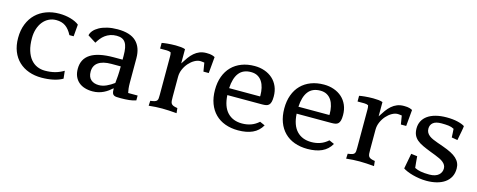

<svg xmlns="http://www.w3.org/2000/svg" viewBox="-29 -1019 3804 1530"><g transform="rotate(15 1872.5 -254.0)"><path d="M489.3 -26.4Q457 -7.3 411.9 2.2Q366.7 11.7 316.4 11.7Q259.3 11.7 211.4 -5.4Q163.6 -22.5 128.7 -55.4Q93.8 -88.4 74.5 -136.5Q55.2 -184.6 55.2 -246.6Q55.2 -311.5 75.7 -362.3Q96.2 -413.1 132.1 -447.5Q168 -481.9 217 -500Q266.1 -518.1 323.7 -518.1Q348.6 -518.1 372.3 -514.9Q396 -511.7 417.2 -505.6Q438.5 -499.5 456.5 -491Q474.6 -482.4 487.8 -471.7L479.5 -373.5H444.3Q420.9 -419.4 389.9 -440.9Q358.9 -462.4 313.5 -462.4Q280.3 -462.4 252.4 -448.5Q224.6 -434.6 204.6 -409.7Q184.6 -384.8 173.3 -349.9Q162.1 -314.9 162.1 -273.4Q162.1 -214.4 175.3 -171.9Q188.5 -129.4 211.2 -102.3Q233.9 -75.2 263.9 -62.3Q293.9 -49.3 328.1 -49.3Q374 -49.3 411.4 -59.3Q448.7 -69.3 482.4 -89.8Z M896.5 -100.1Q899.4 -126.5 901.9 -159.9Q904.3 -193.4 904.3 -238.8H827.1Q757.3 -238.8 720.2 -212.9Q683.1 -187 683.1 -136.7Q683.1 -92.8 707.5 -71Q731.9 -49.3 772.9 -49.3Q803.7 -49.3 835.4 -63.7Q867.2 -78.1 896.5 -100.1ZM1094.2 -9.3Q1069.3 -0.5 1038.1 2.9Q1006.8 6.3 968.8 6.3Q948.7 6.3 934.8 5.4Q920.9 4.4 912.4 -0.7Q903.8 -5.9 899.9 -16.6Q896 -27.3 896 -46.4L895 -56.2Q880.4 -43 863.8 -30.8Q847.2 -18.6 827.6 -9Q808.1 0.5 785.6 6.1Q763.2 11.7 736.8 11.7Q702.1 11.7 672.9 2.7Q643.6 -6.3 622.6 -24.4Q601.6 -42.5 589.8 -69.3Q578.1 -96.2 578.1 -132.3Q578.1 -213.4 641.1 -253.9Q704.1 -294.4 832.5 -294.4H904.3V-327.6Q904.3 -364.3 899.4 -390.4Q894.5 -416.5 883.5 -433.3Q872.6 -450.2 854.5 -458.3Q836.4 -466.3 810.5 -466.3Q781.2 -466.3 758.1 -458Q734.9 -449.7 716.8 -436.3Q698.7 -422.9 684.8 -405.3Q670.9 -387.7 659.7 -368.7L591.8 -411.6Q595.2 -431.6 611.3 -450.7Q627.4 -469.7 654.8 -484.9Q682.1 -500 720 -509Q757.8 -518.1 804.7 -518.1Q909.2 -518.1 958.5 -470.5Q1007.8 -422.9 1007.8 -333V-131.3Q1007.8 -103.5 1010.3 -83.7Q1012.7 -64 1016.1 -49.3H1094.2Z M1363.3 -386.2Q1381.3 -415 1398.9 -439.5Q1416.5 -463.9 1436.8 -481.4Q1457 -499 1481.4 -508.8Q1505.9 -518.6 1537.6 -518.6Q1567.9 -518.6 1583.5 -513.7Q1599.1 -508.8 1607.4 -503.9L1595.2 -369.1H1551.3L1539.6 -440.4Q1526.4 -441.9 1519 -442.9Q1511.7 -443.8 1506.3 -443.8Q1483.4 -443.8 1458.7 -429.9Q1434.1 -416 1413.6 -392.8Q1393.1 -369.6 1379.9 -339.6Q1366.7 -309.6 1366.7 -277.3V-112.8Q1366.7 -92.3 1367.7 -78.9Q1368.7 -65.4 1374.3 -56.6Q1379.9 -47.9 1391.8 -43Q1403.8 -38.1 1425.8 -34.7L1430.2 6.3Q1395 3.4 1366.2 1.7Q1337.4 0 1309.6 0Q1283.2 0 1256.6 1.5Q1230 2.9 1200.2 6.3L1202.1 -34.7Q1225.1 -37.6 1237.5 -41.5Q1250 -45.4 1255.6 -52.7Q1261.2 -60.1 1262.2 -71.3Q1263.2 -82.5 1263.2 -100.1V-416Q1263.2 -424.8 1262.5 -433.3Q1261.7 -441.9 1259.3 -449.7Q1252.4 -453.1 1244.6 -455.1Q1236.8 -457 1225.6 -457H1170.4V-503.9Q1176.3 -505.4 1188 -507.1Q1199.7 -508.8 1215.1 -510.3Q1230.5 -511.7 1248.3 -512.7Q1266.1 -513.7 1284.7 -513.7Q1308.1 -513.7 1328.9 -511.5Q1349.6 -509.3 1363.3 -503.9Z M2038.1 -294.9Q2039.1 -296.9 2039.1 -298.8Q2039.1 -300.8 2039.1 -303.2Q2039.1 -335.4 2032.5 -364.5Q2025.9 -393.6 2011.7 -415.8Q1997.6 -438 1974.9 -450.9Q1952.1 -463.9 1919.4 -463.9Q1854.5 -463.9 1821 -420.9Q1787.6 -377.9 1783.2 -294.9ZM2133.3 -81.5Q2105.5 -32.7 2056.6 -10.5Q2007.8 11.7 1938 11.7Q1878.9 11.7 1830.8 -5.9Q1782.7 -23.4 1748.8 -57.4Q1714.8 -91.3 1696.3 -140.6Q1677.7 -189.9 1677.7 -253.4Q1677.7 -314.9 1695.8 -364Q1713.9 -413.1 1747.6 -447.3Q1781.2 -481.4 1828.9 -499.8Q1876.5 -518.1 1936 -518.1Q1980 -518.1 2018.1 -504.6Q2056.2 -491.2 2084.2 -466.1Q2112.3 -440.9 2128.2 -404.3Q2144 -367.7 2144 -321.8Q2144 -293.9 2139.4 -277.3Q2134.8 -260.7 2125.7 -252Q2116.7 -243.2 2102.8 -240.5Q2088.9 -237.8 2069.8 -237.8H1783.7Q1789.1 -143.6 1833.7 -96.4Q1878.4 -49.3 1954.1 -49.3Q1993.7 -49.3 2027.8 -61.5Q2062 -73.7 2091.3 -100.1Z M2609.9 -294.9Q2610.8 -296.9 2610.8 -298.8Q2610.8 -300.8 2610.8 -303.2Q2610.8 -335.4 2604.2 -364.5Q2597.7 -393.6 2583.5 -415.8Q2569.3 -438 2546.6 -450.9Q2523.9 -463.9 2491.2 -463.9Q2426.3 -463.9 2392.8 -420.9Q2359.4 -377.9 2355 -294.9ZM2705.1 -81.5Q2677.2 -32.7 2628.4 -10.5Q2579.6 11.7 2509.8 11.7Q2450.7 11.7 2402.6 -5.9Q2354.5 -23.4 2320.6 -57.4Q2286.6 -91.3 2268.1 -140.6Q2249.5 -189.9 2249.5 -253.4Q2249.5 -314.9 2267.6 -364Q2285.6 -413.1 2319.3 -447.3Q2353 -481.4 2400.6 -499.8Q2448.2 -518.1 2507.8 -518.1Q2551.8 -518.1 2589.8 -504.6Q2627.9 -491.2 2656 -466.1Q2684.1 -440.9 2700 -404.3Q2715.8 -367.7 2715.8 -321.8Q2715.8 -293.9 2711.2 -277.3Q2706.5 -260.7 2697.5 -252Q2688.5 -243.2 2674.6 -240.5Q2660.6 -237.8 2641.6 -237.8H2355.5Q2360.8 -143.6 2405.5 -96.4Q2450.2 -49.3 2525.9 -49.3Q2565.4 -49.3 2599.6 -61.5Q2633.8 -73.7 2663.1 -100.1Z M2992.2 -386.2Q3010.3 -415 3027.8 -439.5Q3045.4 -463.9 3065.7 -481.4Q3085.9 -499 3110.4 -508.8Q3134.8 -518.6 3166.5 -518.6Q3196.8 -518.6 3212.4 -513.7Q3228 -508.8 3236.3 -503.9L3224.1 -369.1H3180.2L3168.5 -440.4Q3155.3 -441.9 3147.9 -442.9Q3140.6 -443.8 3135.3 -443.8Q3112.3 -443.8 3087.6 -429.9Q3063 -416 3042.5 -392.8Q3022 -369.6 3008.8 -339.6Q2995.6 -309.6 2995.6 -277.3V-112.8Q2995.6 -92.3 2996.6 -78.9Q2997.6 -65.4 3003.2 -56.6Q3008.8 -47.9 3020.8 -43Q3032.7 -38.1 3054.7 -34.7L3059.1 6.3Q3023.9 3.4 2995.1 1.7Q2966.3 0 2938.5 0Q2912.1 0 2885.5 1.5Q2858.9 2.9 2829.1 6.3L2831.1 -34.7Q2854 -37.6 2866.5 -41.5Q2878.9 -45.4 2884.5 -52.7Q2890.1 -60.1 2891.1 -71.3Q2892.1 -82.5 2892.1 -100.1V-416Q2892.1 -424.8 2891.4 -433.3Q2890.6 -441.9 2888.2 -449.7Q2881.3 -453.1 2873.5 -455.1Q2865.7 -457 2854.5 -457H2799.3V-503.9Q2805.2 -505.4 2816.9 -507.1Q2828.6 -508.8 2844 -510.3Q2859.4 -511.7 2877.2 -512.7Q2895 -513.7 2913.6 -513.7Q2937 -513.7 2957.8 -511.5Q2978.5 -509.3 2992.2 -503.9Z M3371.1 -158.7Q3373.5 -129.4 3375.5 -107.2Q3377.4 -85 3379.9 -64.5Q3401.9 -53.2 3430.4 -47.9Q3459 -42.5 3501.5 -42.5Q3527.8 -42.5 3546.9 -48.6Q3565.9 -54.7 3578.1 -65.4Q3590.3 -76.2 3596.2 -89.8Q3602.1 -103.5 3602.1 -119.1Q3602.1 -134.3 3595.2 -146.5Q3588.4 -158.7 3575.9 -168.9Q3563.5 -179.2 3545.9 -187.7Q3528.3 -196.3 3506.8 -204.6L3464.8 -220.7Q3425.8 -235.8 3396.5 -249.5Q3367.2 -263.2 3347.7 -280Q3328.1 -296.9 3318.4 -318.8Q3308.6 -340.8 3308.6 -372.6Q3308.6 -405.8 3322.8 -432.9Q3336.9 -460 3363.8 -479Q3390.6 -498 3429.9 -508.3Q3469.2 -518.6 3519 -518.6Q3570.8 -518.6 3609.1 -509.5Q3647.5 -500.5 3668.5 -486.8Q3668.5 -481 3666.5 -468.5Q3664.6 -456.1 3661.4 -439.7Q3658.2 -423.3 3654.5 -404.3Q3650.9 -385.3 3647.5 -366.2L3598.6 -374.5Q3597.7 -396.5 3596.7 -414.6Q3595.7 -432.6 3594.7 -444.8Q3574.2 -456.1 3549.3 -459Q3524.4 -461.9 3491.7 -461.9Q3444.3 -461.9 3422.4 -443.8Q3400.4 -425.8 3400.4 -394.5Q3400.4 -376 3408.2 -362.3Q3416 -348.6 3429.4 -338.4Q3442.9 -328.1 3461.2 -320.1Q3479.5 -312 3500.5 -304.7L3550.3 -287.1Q3588.9 -273.4 3617.2 -259Q3645.5 -244.6 3664.1 -227.5Q3682.6 -210.4 3691.7 -189.9Q3700.7 -169.4 3700.7 -144.5Q3700.7 -105 3685.1 -75.7Q3669.4 -46.4 3641.6 -27.1Q3613.8 -7.8 3575.4 2Q3537.1 11.7 3492.2 11.7Q3462.9 11.7 3433.3 7.3Q3403.8 2.9 3377.7 -4.2Q3351.6 -11.2 3330.3 -20.3Q3309.1 -29.3 3296.4 -38.1L3320.3 -165Z"/></g></svg>

Font: Tienne
Style: Regular
Weight: 400
Designer: vernon adams
Foundry: vernon adams
Version: Version 1.001